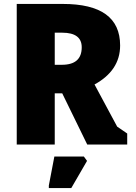

<svg xmlns="http://www.w3.org/2000/svg" viewBox="-20 -734 693 975"><path d="M65 -714V0H258V-260H296L423 0H626V-56L575 -91L460 -305C544 -351 590 -416 590 -503C590 -644 493 -714 299 -714ZM294 -405H258V-568H296C362 -568 395 -543 395 -494C395 -435 362 -405 294 -405ZM228 208V221H342L422 83L406 61H256Z"/></svg>

Font: Frost ExtraBold
Style: Regular
Weight: 800
Designer: Lee Frost
Foundry: Lee Frost for Ice Communication Norge AS
Version: Version 2.011;hotconv 1.0.107;makeotfexe 2.5.65593